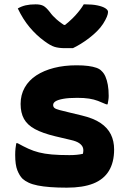

<svg xmlns="http://www.w3.org/2000/svg" viewBox="-20 -853 590 885"><path d="M300 -138Q318 -138 333.5 -139.5Q349 -141 362 -144Q366 -160 362.5 -171.5Q359 -183 346 -192.5Q333 -202 306 -208L234 -225Q176 -239 141 -258Q106 -277 90.5 -305Q75 -333 75 -374Q75 -416 94 -449.5Q113 -483 147.5 -505.5Q182 -528 229 -540Q276 -552 333 -552Q364 -552 386.5 -549Q409 -546 424.5 -540.5Q440 -535 448 -526Q459 -516 466 -500Q473 -484 477 -462Q481 -440 481 -411Q481 -401 479.5 -391.5Q478 -382 476 -372H470Q450 -381 431.5 -388Q413 -395 390.5 -398.5Q368 -402 336 -402Q296 -402 271.5 -397.5Q247 -393 236 -386Q225 -379 225 -369Q225 -360 231.5 -355Q238 -350 255.5 -345.5Q273 -341 306 -333L356 -321Q411 -308 443.5 -286Q476 -264 491 -233.5Q506 -203 506 -164Q506 -105 482 -65.5Q458 -26 410 -7Q362 12 288 12Q246 12 212.5 9.5Q179 7 154 2Q129 -3 112 -11Q95 -19 84 -29Q70 -43 60 -68Q50 -93 50 -139Q50 -156 51.5 -169Q53 -182 55 -193H61Q88 -178 111 -167.5Q134 -157 159.5 -150.5Q185 -144 218.5 -141Q252 -138 300 -138ZM316 -631Q307 -631 300 -631Q293 -631 280 -631Q251 -631 231.5 -637Q212 -643 184 -664Q166 -677 149 -693Q132 -709 116.5 -727.5Q101 -746 87.5 -767.5Q74 -789 62 -814Q79 -824 98.5 -828.5Q118 -833 144 -833Q167 -833 180 -826Q193 -819 210 -797Q222 -780 241.5 -763Q261 -746 299 -722L244 -738H310L257 -720Q302 -754 327 -781.5Q352 -809 366 -833H372Q406 -833 429.5 -828Q453 -823 465.5 -815Q478 -807 478 -798Q478 -789 472.5 -775.5Q467 -762 455 -743Q444 -726 427.5 -709.5Q411 -693 391.5 -678Q372 -663 352.5 -651Q333 -639 316 -631Z"/></svg>

Font: Recursive Casual ExtraBold
Style: Regular
Weight: 800
Version: Version 1.047